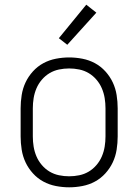

<svg xmlns="http://www.w3.org/2000/svg" viewBox="-20 -787 590 819"><path d="M275 12Q247 12 218.5 6.5Q190 1 165 -12.5Q140 -26 120.5 -47.5Q101 -69 89 -94.5Q77 -120 72.5 -148.5Q68 -177 68 -205V-325Q68 -353 72.5 -381.5Q77 -410 89 -435.5Q101 -461 120.5 -482.5Q140 -504 165 -517.5Q190 -531 218.5 -536.5Q247 -542 275 -542Q303 -542 331.5 -536.5Q360 -531 385 -517.5Q410 -504 429.5 -482.5Q449 -461 461 -435.5Q473 -410 477.5 -381.5Q482 -353 482 -325V-205Q482 -177 477.5 -148.5Q473 -120 461 -94.5Q449 -69 429.5 -47.5Q410 -26 385 -12.5Q360 1 331.5 6.5Q303 12 275 12ZM275 -35Q297 -35 318.5 -39.5Q340 -44 358.5 -55Q377 -66 391.5 -83Q406 -100 414.5 -120Q423 -140 426.5 -161.5Q430 -183 430 -205V-325Q430 -347 426.5 -368.5Q423 -390 414.5 -410Q406 -430 391.5 -447Q377 -464 358.5 -475Q340 -486 318.5 -490.5Q297 -495 275 -495Q253 -495 231.5 -490.5Q210 -486 191.5 -475Q173 -464 158.5 -447Q144 -430 135.5 -410Q127 -390 123.5 -368.5Q120 -347 120 -325V-205Q120 -183 123.5 -161.5Q127 -140 135.5 -120Q144 -100 158.5 -83Q173 -66 191.5 -55Q210 -44 231.5 -39.5Q253 -35 275 -35ZM267 -596 231 -624 348 -767 391 -733Z"/></svg>

Font: Lode Dark Term
Style: Regular
Weight: 400
Monospace: yes
Designer: Belleve Invis
Foundry: Belleve Invis
Version: Version 29.2.0